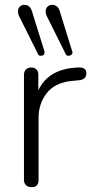

<svg xmlns="http://www.w3.org/2000/svg" viewBox="-20 -777 381 802"><path d="M141.1 -25.9Q141.6 4.9 111.3 4.9Q97.7 4.9 88.9 -3.2Q80.1 -11.2 80.1 -25.9V-463.9Q80.1 -479 88.6 -487.1Q97.2 -495.1 110.6 -495.1Q124 -495.1 132.1 -487.1Q140.1 -479 140.1 -464.8V-399.9Q181.2 -485.8 292 -494.1L306.2 -495.1Q340.8 -497.1 340.8 -471.2Q340.8 -445.3 311 -441.9L280.8 -439Q210 -432.1 175.5 -388.2Q141.1 -344.2 141.1 -285.2ZM197.3 -756.8Q222.2 -756.8 230 -729L280.8 -564.9Q285.6 -555.2 279.3 -549.6Q272.9 -543.9 265.1 -543.9Q257.3 -543.9 252.9 -554.2L175.8 -709Q170.9 -718.8 170.9 -730.5Q170.9 -742.2 178.7 -749.5Q186.5 -756.8 197.3 -756.8ZM166 -557.6Q166 -543.9 149.4 -543.9Q140.6 -543.9 137.2 -554.2L60.1 -709Q55.2 -718.8 55.2 -730.5Q55.2 -742.2 63 -749.5Q70.3 -756.8 81.1 -756.8Q106 -756.8 113.8 -729L165 -564.9Q166 -563 166 -557.6Z"/></svg>

Font: Nunito-Light
Style: Regular
Weight: 300
Designer: Vernon Adams
Foundry: newtypography
Version: Version 3.000